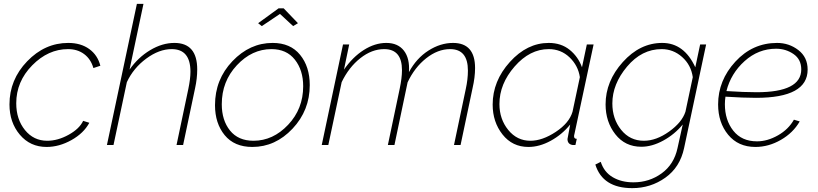

<svg xmlns="http://www.w3.org/2000/svg" viewBox="-20 -750 4230 993"><path d="M29 -210Q29 -338 120.5 -433Q212 -528 333 -528Q398 -528 441.5 -496.5Q485 -465 499 -410L463 -398Q450 -444 415.5 -470Q381 -496 332 -496Q229 -496 146.5 -412Q64 -328 64 -216Q64 -133 109 -77.5Q154 -22 224 -22Q279 -22 335 -53Q391 -84 410 -125L442 -115Q413 -61 349.5 -25.5Q286 10 221 10Q136 10 82.5 -53.5Q29 -117 29 -210Z M688 -730H722L650 -390Q694 -453 756.5 -490.5Q819 -528 882 -528Q1000 -528 1000 -391Q1000 -344 989 -294L927 0H893L954 -290Q965 -343 965 -379Q965 -496 868 -496Q803 -496 736.5 -447Q670 -398 636 -325L567 0H533Z M1315 -630 1421 -707H1447L1521 -630L1496 -615L1428 -678L1334 -615ZM1092 -206Q1092 -339 1182 -433.5Q1272 -528 1390 -528Q1482 -528 1532 -466.5Q1582 -405 1582 -310Q1582 -179 1493 -84.5Q1404 10 1285 10Q1192 10 1142 -51Q1092 -112 1092 -206ZM1548 -304Q1548 -387 1505 -441.5Q1462 -496 1384 -496Q1283 -496 1205 -412.5Q1127 -329 1127 -211Q1127 -128 1169.5 -75Q1212 -22 1291 -22Q1392 -22 1470 -104.5Q1548 -187 1548 -304Z M1754 -520H1786L1759 -390Q1804 -455 1861.5 -491.5Q1919 -528 1978 -528Q2038 -528 2069 -488Q2100 -448 2095 -377Q2134 -449 2196 -488.5Q2258 -528 2323 -528Q2437 -528 2437 -398Q2437 -350 2424 -294L2362 0H2328L2389 -290Q2400 -340 2400 -385Q2400 -496 2308 -496Q2244 -496 2184 -448.5Q2124 -401 2088 -324L2020 0H1986L2047 -290Q2059 -347 2059 -387Q2059 -496 1967 -496Q1903 -496 1843.5 -449Q1784 -402 1747 -325L1678 0H1644Z M2528 -209Q2528 -331 2617 -429.5Q2706 -528 2818 -528Q2882 -528 2926 -492.5Q2970 -457 2990 -402L3015 -520H3050L2951 -57Q2949 -51 2949 -45Q2949 -32 2963 -32L2956 0H2942Q2915 -4 2915 -31Q2915 -35 2929 -106Q2887 -54 2828.5 -22Q2770 10 2713 10Q2630 10 2579 -54.5Q2528 -119 2528 -209ZM2941 -172 2979 -351Q2970 -411 2925.5 -453.5Q2881 -496 2818 -496Q2720 -496 2641.5 -406Q2563 -316 2563 -212Q2563 -134 2608.5 -78Q2654 -22 2723 -22Q2785 -22 2854.5 -68Q2924 -114 2941 -172Z M3059 101 3087 87Q3104 140 3149 166.5Q3194 193 3256 193Q3338 193 3402 146.5Q3466 100 3484 16L3511 -106Q3469 -55 3410.5 -23Q3352 9 3297 9Q3213 9 3162.5 -55.5Q3112 -120 3112 -210Q3112 -330 3201 -429Q3290 -528 3405 -528Q3518 -528 3576 -402L3601 -520H3632L3518 16Q3497 115 3421 169Q3345 223 3250 223Q3097 223 3059 101ZM3525 -172 3563 -351Q3554 -414 3508 -455Q3462 -496 3402 -496Q3299 -496 3223 -405.5Q3147 -315 3147 -215Q3147 -135 3192.5 -78.5Q3238 -22 3310 -22Q3374 -22 3440.5 -69.5Q3507 -117 3525 -172Z M3890 -244Q3825 -244 3732 -250Q3729 -230 3729 -211Q3729 -129 3772.5 -74Q3816 -19 3895 -19Q3949 -19 4003.5 -50Q4058 -81 4086 -131L4116 -122Q4082 -63 4018.5 -26.5Q3955 10 3887 10Q3798 10 3746 -53Q3694 -116 3694 -210Q3694 -334 3783 -431Q3872 -528 3999 -528Q4061 -528 4109 -491Q4157 -454 4157 -390Q4157 -244 3890 -244ZM3994 -498Q3902 -498 3831 -434Q3760 -370 3737 -279Q3830 -273 3893 -273Q4124 -273 4124 -391Q4124 -443 4084 -470.5Q4044 -498 3994 -498Z"/></svg>

Font: Raleway-v4020 ExtraLight
Style: Italic
Weight: 275
Italic angle: -12°
Designer: Matt McInerney, Pablo Impallari, Rodrigo Fuenzalida
Foundry: Matt McInerney, Pablo Impallari, Rodrigo Fuenzalida
Version: Version 4.020;PS 004.020;hotconv 1.0.88;makeotf.lib2.5.64775